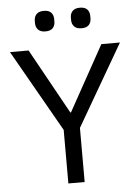

<svg xmlns="http://www.w3.org/2000/svg" viewBox="-59 -940 712 986"><g transform="rotate(-5 296.5 -447.0)"><path d="M337 0H253V-276L13 -698H109L295 -362H298L484 -698H580L337 -279ZM204 -788Q179 -788 166.5 -801Q154 -814 154 -835V-847Q154 -868 166.5 -881Q179 -894 204 -894Q230 -894 242 -881Q254 -868 254 -847V-835Q254 -814 242 -801Q230 -788 204 -788ZM390 -788Q365 -788 352.5 -801Q340 -814 340 -835V-847Q340 -868 352.5 -881Q365 -894 390 -894Q416 -894 428 -881Q440 -868 440 -847V-835Q440 -814 428 -801Q416 -788 390 -788Z"/></g></svg>

Font: IBM Plex Sans Var
Style: Regular
Weight: 400
Designer: Mike Abbink, Paul van der Laan, Pieter van Rosmalen
Foundry: Bold Monday
Version: Version 3.000